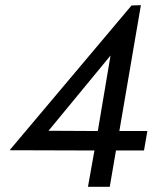

<svg xmlns="http://www.w3.org/2000/svg" viewBox="-20 -720 606 740"><path d="M17 -141 487 -699 523 -700 440 -215H548L535 -140H427L403 0H319L344 -140ZM167 -216 357 -215 406 -506Z"/></svg>

Font: Von Book
Style: Italic
Weight: 400
Version: Version 4.000; ttfautohint (v1.8.4.7-5d5b)